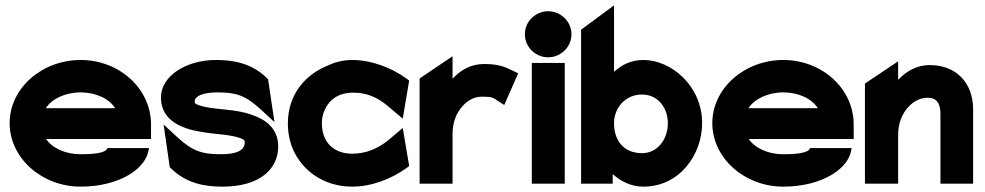

<svg xmlns="http://www.w3.org/2000/svg" viewBox="-20 -686 3680 717"><path d="M16 -226C16 -95 137 11 281 11C426 11 530 -57 536 -133H381C376 -112 316 -110 281 -110C224 -110 175 -133 152 -167H544V-221C544 -355 426 -462 281 -462C137 -462 16 -357 16 -226ZM151 -282C173 -316 223 -341 281 -341C339 -341 388 -317 410 -282Z M581 -322C581 -234 662 -205 729 -194C777 -185 836 -184 872 -172C890 -166 894 -163 894 -154C894 -127 868 -110 806 -110C733 -110 699 -122 643 -173L591 -221L614 -61L621 -55C678 0 747 11 811 11C953 11 1019 -57 1019 -139C1019 -206 972 -240 921 -257C858 -281 775 -275 726 -292C708 -298 707 -300 707 -307C707 -325 733 -341 791 -341C864 -341 897 -329 953 -278L1005 -230L981 -390L975 -396C918 -451 850 -462 786 -462C675 -462 581 -402 581 -322Z M1055 -225C1055 -192 1061 -160 1073 -131C1108 -48 1190 11 1295 11C1369 11 1443 -19 1496 -57L1508 -66L1484 -208L1427 -160C1391 -132 1348 -112 1295 -112C1230 -112 1182 -151 1182 -226C1182 -243 1185 -258 1191 -272C1207 -311 1241 -340 1299 -340C1352 -340 1391 -321 1427 -291L1484 -243L1508 -385L1496 -394C1443 -432 1369 -462 1295 -462C1263 -462 1233 -455 1206 -442C1122 -409 1055 -335 1055 -225Z M1547 0H1670V-187C1670 -230 1685 -264 1705 -287C1723 -308 1747 -325 1780 -325C1820 -325 1821 -321 1838 -310L1863 -294L1915 -412L1893 -423C1867 -435 1846 -447 1787 -447C1738 -447 1700 -424 1670 -392V-476L1547 -393Z M1940 -558C1940 -510 1980 -472 2027 -472C2074 -472 2114 -510 2114 -558C2114 -606 2074 -644 2027 -644C1980 -644 1940 -606 1940 -558ZM1966 0H2089V-451H1966Z M2150 0H2268V-36C2298 -9 2336 11 2383 11C2519 11 2602 -110 2602 -226C2602 -366 2486 -462 2383 -462C2338 -462 2303 -445 2273 -418V-666L2150 -575ZM2273 -226C2273 -281 2313 -333 2378 -333C2438 -333 2474 -282 2474 -226C2474 -164 2434 -114 2378 -114C2311 -114 2273 -159 2273 -226Z M2640 -226C2640 -95 2761 11 2905 11C3050 11 3154 -57 3160 -133H3005C3000 -112 2940 -110 2905 -110C2848 -110 2799 -133 2776 -167H3168V-221C3168 -355 3050 -462 2905 -462C2761 -462 2640 -357 2640 -226ZM2775 -282C2797 -316 2847 -341 2905 -341C2963 -341 3012 -317 3034 -282Z M3210 0H3334V-183C3334 -226 3349 -260 3369 -283C3387 -304 3412 -321 3445 -321C3477 -321 3492 -301 3492 -260V0H3614V-278C3614 -372 3555 -443 3452 -443C3403 -443 3365 -420 3334 -388V-457L3210 -374Z"/></svg>

Font: Charger Sport
Style: UltNrw
Weight: 1000
Designer: Jasper
Foundry: Cannot Into Space Fonts
Version: Version 1.1